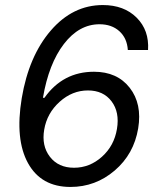

<svg xmlns="http://www.w3.org/2000/svg" viewBox="-20 -730 640 760"><path d="M374 -634Q293 -634 233 -556Q173 -478 150 -343H156Q229 -446 352 -446Q444 -446 493.5 -382.5Q543 -319 527 -222Q510 -120 434 -55Q358 10 259 10Q143 10 91 -84Q39 -178 66 -341Q94 -508 181 -609Q268 -710 387 -710Q471 -710 521 -660Q571 -610 566 -532H486Q483 -579 452.5 -606.5Q422 -634 374 -634ZM155 -217Q144 -153 177.5 -109.5Q211 -66 273 -66Q335 -66 383.5 -109.5Q432 -153 443 -220Q454 -286 421.5 -329Q389 -372 328 -372Q266 -372 216 -327Q166 -282 155 -217Z"/></svg>

Font: CommitMono
Style: Italic
Weight: 400
Monospace: yes
Designer: Eigil Nikolajsen
Foundry: Eigil Nikolajsen
Version: Version 1.143